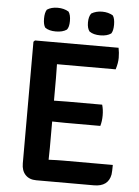

<svg xmlns="http://www.w3.org/2000/svg" viewBox="-58 -898 685 945"><g transform="rotate(5 284.5 -425.5)"><path d="M210 -163 209 -104Q251 -106 278 -106H526Q526 -75 524 -59Q513 2 442 2H157Q123 2 103.5 -18.5Q84 -39 84 -75V-676L91 -683H504Q509 -659 509 -633.5Q509 -608 499 -576H209L210 -508V-396Q234 -397 274 -397H448Q455 -373 455 -344.5Q455 -316 448 -292H274Q234 -292 210 -293ZM355 -839Q378 -853 408.5 -853Q439 -853 462 -839Q472 -824 472 -794Q472 -764 462 -750Q442 -736 408.5 -736Q375 -736 355 -750Q343 -765 343 -794Q343 -823 355 -839ZM136 -839Q157 -853 188.5 -853Q220 -853 243 -839Q254 -824 254 -793.5Q254 -763 243 -750Q223 -736 189 -736Q155 -736 136 -750Q126 -764 126 -794Q126 -824 136 -839Z"/></g></svg>

Font: Signika Negative
Style: Semibold
Weight: 600
Designer: Anna Giedrys
Foundry: Anna Giedrys
Version: Version 1.001